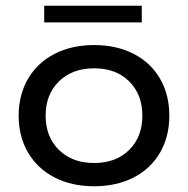

<svg xmlns="http://www.w3.org/2000/svg" viewBox="-20 -639 655 669"><path d="M570 -236Q570 -163 537.5 -107Q505 -51 445.5 -20.5Q386 10 308 10Q230 10 170.5 -20.5Q111 -51 78 -107Q45 -163 45 -236Q45 -309 78 -365Q111 -421 170.5 -451.5Q230 -482 308 -482Q386 -482 445.5 -451.5Q505 -421 537.5 -365Q570 -309 570 -236ZM476 -236Q476 -310 430 -355.5Q384 -401 308 -401Q232 -401 185.5 -355.5Q139 -310 139 -236Q139 -162 185.5 -116.5Q232 -71 308 -71Q384 -71 430 -116.5Q476 -162 476 -236ZM134 -619H474V-561H134Z"/></svg>

Font: Madhuban
Style: Regular
Weight: 400
Designer: jaikishan Patel
Foundry: MagicType
Version: Version 1.000